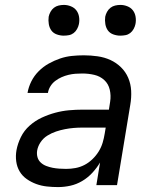

<svg xmlns="http://www.w3.org/2000/svg" viewBox="-20 -753 640 781"><path d="M216 8Q193 8 170.5 5.5Q148 3 127.5 -4.5Q107 -12 89 -24.5Q71 -37 60 -55.5Q49 -74 46 -96.5Q43 -119 47 -142Q52 -169 65 -195.5Q78 -222 100.5 -242Q123 -262 150 -274.5Q177 -287 205 -294.5Q233 -302 261 -304.5Q289 -307 316 -307H423L428 -339Q432 -364 426.5 -388Q421 -412 404 -427.5Q387 -443 363.5 -448.5Q340 -454 315 -454Q301 -454 287 -453Q273 -452 258.5 -448.5Q244 -445 230.5 -439Q217 -433 205 -424Q193 -415 185 -402Q177 -389 175 -375H92Q96 -399 107.5 -422Q119 -445 137.5 -463.5Q156 -482 178.5 -494.5Q201 -507 224.5 -515Q248 -523 272.5 -525.5Q297 -528 321 -528Q349 -528 377 -524Q405 -520 429 -509Q453 -498 472 -479.5Q491 -461 501.5 -436.5Q512 -412 513.5 -384Q515 -356 510 -327L456 0H372L387 -92Q374 -70 355.5 -50Q337 -30 314 -16.5Q291 -3 266 2.5Q241 8 216 8ZM249 -66Q268 -66 287 -69.5Q306 -73 323.5 -82Q341 -91 356 -105.5Q371 -120 381.5 -137Q392 -154 397.5 -172.5Q403 -191 406 -210L410 -234H315Q297 -234 279.5 -232.5Q262 -231 244 -227.5Q226 -224 208 -218Q190 -212 173 -201.5Q156 -191 145 -174.5Q134 -158 131 -140Q129 -126 132.5 -113.5Q136 -101 145.5 -92Q155 -83 168 -78Q181 -73 194 -70.5Q207 -68 221 -67Q235 -66 249 -66ZM469 -608Q455 -608 441 -613Q427 -618 419 -629Q411 -640 408.5 -655Q406 -670 408 -685Q410 -695 415.5 -705Q421 -715 429.5 -721.5Q438 -728 448.5 -730.5Q459 -733 470 -733Q484 -733 498 -727.5Q512 -722 520.5 -711Q529 -700 531.5 -685Q534 -670 531 -655Q529 -645 523.5 -635Q518 -625 509.5 -618.5Q501 -612 490.5 -610Q480 -608 469 -608ZM239 -608Q225 -608 211 -613Q197 -618 189 -629Q181 -640 178.5 -655Q176 -670 178 -685Q180 -695 185.5 -705Q191 -715 199.5 -721.5Q208 -728 218.5 -730.5Q229 -733 240 -733Q254 -733 268 -727.5Q282 -722 290.5 -711Q299 -700 301.5 -685Q304 -670 301 -655Q299 -645 293.5 -635Q288 -625 279.5 -618.5Q271 -612 260.5 -610Q250 -608 239 -608Z"/></svg>

Font: Iosevka Aile Oblique
Style: Regular
Weight: 400
Italic angle: -9°
Designer: Belleve Invis
Foundry: Belleve Invis
Version: Version 31.1.0; ttfautohint (v1.8.4)